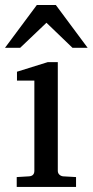

<svg xmlns="http://www.w3.org/2000/svg" viewBox="-32 -740 367 760"><path d="M269 0H34.2V-39.1L83 -42Q104 -43.5 104 -64V-420.9H35.2V-456.1L157.2 -494.1H196.8V-64Q196.8 -54.7 202.9 -48.8Q209 -43 217.8 -42L269 -39.1ZM314.9 -550.8H254.9L151.9 -649.9L47.9 -550.8H-12.2L113.8 -720.2H189Z"/></svg>

Font: Eeyek
Style: Regular
Weight: 400
Designer: Pravabati Chingangbam and Tabish
Foundry: SIL International
Version: Version 2.000